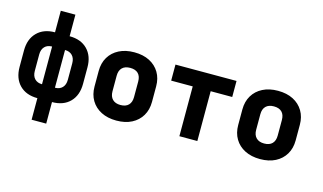

<svg xmlns="http://www.w3.org/2000/svg" viewBox="-101 -1050 2603 1549"><g transform="rotate(15 1200.0 -275.0)"><path d="M239 180V0Q144 0 89.5 -55.5Q35 -111 35 -207V-344Q35 -439 90 -494.5Q145 -550 239 -550V-730H361V-550Q456 -550 510.5 -494.5Q565 -439 565 -344V-207Q565 -111 510.5 -55.5Q456 0 361 0V180ZM246 -118V-433Q207 -433 184.5 -409.5Q162 -386 162 -344V-207Q162 -165 184.5 -141.5Q207 -118 246 -118ZM354 -118Q393 -118 415.5 -141.5Q438 -165 438 -207V-344Q438 -386 415.5 -409.5Q393 -433 354 -433Z M900 10Q827 10 773 -17.5Q719 -45 689.5 -94.5Q660 -144 660 -210V-340Q660 -406 689.5 -455.5Q719 -505 773 -532.5Q827 -560 900 -560Q974 -560 1027.5 -532.5Q1081 -505 1110.5 -455.5Q1140 -406 1140 -340V-210Q1140 -144 1110.5 -94.5Q1081 -45 1027.5 -17.5Q974 10 900 10ZM900 -120Q944 -120 967 -143.5Q990 -167 990 -210V-340Q990 -384 967 -407Q944 -430 900 -430Q857 -430 833.5 -407Q810 -384 810 -340V-210Q810 -167 833.5 -143.5Q857 -120 900 -120Z M1425 0V-416H1245V-550H1755V-416H1575V0Z M2100 10Q2027 10 1973 -17.5Q1919 -45 1889.5 -94.5Q1860 -144 1860 -210V-340Q1860 -406 1889.5 -455.5Q1919 -505 1973 -532.5Q2027 -560 2100 -560Q2174 -560 2227.5 -532.5Q2281 -505 2310.5 -455.5Q2340 -406 2340 -340V-210Q2340 -144 2310.5 -94.5Q2281 -45 2227.5 -17.5Q2174 10 2100 10ZM2100 -120Q2144 -120 2167 -143.5Q2190 -167 2190 -210V-340Q2190 -384 2167 -407Q2144 -430 2100 -430Q2057 -430 2033.5 -407Q2010 -384 2010 -340V-210Q2010 -167 2033.5 -143.5Q2057 -120 2100 -120Z"/></g></svg>

Font: NKDuy Mono ExtraBold
Style: Regular
Weight: 800
Monospace: yes
Designer: NKDuy
Foundry: NKDuy
Version: Version 2.251; ttfautohint (v1.8.4.7-5d5b)